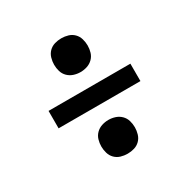

<svg xmlns="http://www.w3.org/2000/svg" viewBox="-126 -722 753 764"><g transform="rotate(-30 250.0 -340.0)"><path d="M250 -450Q234 -450 219 -455Q204 -460 193 -471Q182 -482 177.5 -497Q173 -512 173 -528Q173 -543 177.5 -558.5Q182 -574 193 -585Q204 -596 219 -600.5Q234 -605 250 -605Q266 -605 281 -600.5Q296 -596 307 -585Q318 -574 322.5 -558.5Q327 -543 327 -528Q327 -512 322.5 -497Q318 -482 307 -471Q296 -460 281 -455Q266 -450 250 -450ZM438 -300H62V-380H438ZM250 -75Q234 -75 219 -79.5Q204 -84 193 -95Q182 -106 177.5 -121.5Q173 -137 173 -152Q173 -168 177.5 -183Q182 -198 193 -209Q204 -220 219 -225Q234 -230 250 -230Q266 -230 281 -225Q296 -220 307 -209Q318 -198 322.5 -183Q327 -168 327 -152Q327 -137 322.5 -121.5Q318 -106 307 -95Q296 -84 281 -79.5Q266 -75 250 -75Z"/></g></svg>

Font: Iosevka Curly Medium
Style: Regular
Weight: 500
Monospace: yes
Designer: Belleve Invis
Foundry: Belleve Invis
Version: Version 22.1.2; ttfautohint (v1.8.4)